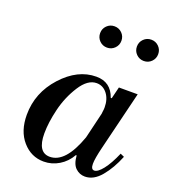

<svg xmlns="http://www.w3.org/2000/svg" viewBox="-135 -821 825 932"><g transform="rotate(20 278.0 -354.5)"><path d="M398 -389H403L418 -450H515L441 -147Q426 -86 426 -59Q426 -30 443 -30Q461 -30 486 -61.5Q511 -93 536 -151L556 -142Q530 -77 492.5 -32Q455 13 410 13Q382 13 361.5 -6.5Q341 -26 338 -70H334Q312 -31 275.5 -9Q239 13 197 13Q132 13 87.5 -38Q43 -89 43 -173Q43 -287 122.5 -374.5Q202 -462 298 -462Q373 -462 398 -389ZM217 -19Q298 -19 351 -168L383 -302Q383 -306 384 -312.5Q385 -319 385.5 -324Q386 -329 386 -335Q386 -378 364.5 -405.5Q343 -433 310 -433Q264 -433 226 -373.5Q188 -314 171 -243.5Q154 -173 154 -117Q154 -19 217 -19ZM258 -628Q242 -644 242 -667Q242 -690 258 -706Q274 -722 297 -722Q320 -722 336 -706Q352 -690 352 -667Q352 -644 336 -628Q320 -612 297 -612Q274 -612 258 -628ZM448 -628Q432 -644 432 -667Q432 -690 448 -706Q464 -722 487 -722Q510 -722 526 -706Q542 -690 542 -667Q542 -644 526 -628Q510 -612 487 -612Q464 -612 448 -628Z"/></g></svg>

Font: Libre Bodoni
Style: Italic
Weight: 400
Italic angle: -13°
Designer: Pablo Impallari, Rodrigo Fuenzalida
Foundry: Pablo Impallari, Rodrigo Fuenzalida
Version: Version 1.001